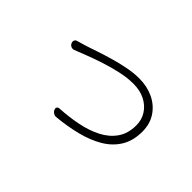

<svg xmlns="http://www.w3.org/2000/svg" viewBox="-59 -800 1119 1119"><g transform="rotate(45 500.0 -241.0)"><path d="M182 -359Q178 -370 182 -379Q186 -388 199 -391Q212 -395 223.5 -398Q235 -401 257 -408Q284 -417 325.5 -431Q367 -445 415.5 -459Q464 -473 513.5 -482.5Q563 -492 606 -492Q672 -492 724.5 -467Q777 -442 808 -395.5Q839 -349 839 -285Q839 -210 806.5 -157Q774 -104 716.5 -70Q659 -36 583.5 -17Q508 2 423 10Q412 11 401.5 4.5Q391 -2 387 -12L386 -14Q382 -24 386.5 -31Q391 -38 402 -39Q477 -43 546 -57Q615 -71 669.5 -99Q724 -127 756 -173Q788 -219 788 -286Q788 -332 765 -368Q742 -404 701 -425Q660 -446 604 -446Q556 -446 501 -434Q446 -422 392.5 -404.5Q339 -387 294 -369.5Q249 -352 221 -341Q210 -337 199 -341.5Q188 -346 183 -357Z"/></g></svg>

Font: Chiron GoRound TC L
Style: Regular
Weight: 300
Designer: Ryoko NISHIZUKA 西塚涼子 (kana, bopomofo & ideographs); Paul D. Hunt (Latin, Greek & Cyrillic); Sandoll Communications 산돌커뮤니
Foundry: Adobe
Version: Version 1.000;hotconv 1.1.1;makeotfexe 2.6.0